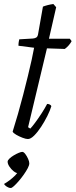

<svg xmlns="http://www.w3.org/2000/svg" viewBox="-39 -693 377 957"><path d="M100 0Q90 0 73 -6.5Q56 -13 41.5 -21.5Q27 -30 24 -37Q37 -78 50.5 -125Q64 -172 76.5 -220.5Q89 -269 100 -314Q111 -359 119 -395.5Q127 -432 131 -455L53 -465Q53 -476 54.5 -484.5Q56 -493 57 -497L125 -501Q136 -502 142.5 -506.5Q149 -511 151 -524L175 -660Q185 -664 198.5 -667.5Q212 -671 227 -673L241 -657L205 -500H309L318 -488Q313 -478 304 -467.5Q295 -457 284 -449L195 -452L101 -59L112 -52Q120 -60 135 -80Q150 -100 167 -126Q184 -152 196 -175Q203 -175 209 -172Q215 -169 217 -164Q211 -143 197 -115Q183 -87 166 -61Q149 -35 131.5 -17.5Q114 0 100 0ZM15 244Q5 244 -5 237.5Q-15 231 -19 224Q-5 216 9.5 205Q24 194 36.5 181.5Q49 169 54 157L50 170Q41 170 29 160.5Q17 151 8 137.5Q-1 124 -1 113Q-1 106 8 97.5Q17 89 29.5 81.5Q42 74 54 69Q66 64 72 64Q79 64 87 74.5Q95 85 101 98.5Q107 112 107 121Q107 131 99 146Q91 161 79 178Q67 195 54 210Q41 225 30.5 234.5Q20 244 15 244Z"/></svg>

Font: Texturina 12pt Thin
Style: Italic
Weight: 250
Italic angle: -11°
Designer: Guillermo Torres Carreño
Foundry: Omnibus-Type
Version: Version 1.002